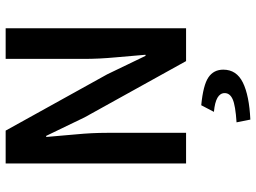

<svg xmlns="http://www.w3.org/2000/svg" viewBox="-136 -558 927 696"><g transform="rotate(-90 328.0 -210.5)"><path d="M83 0V-654H202L406 -286L473 -147H477Q473 -198 467.5 -256.5Q462 -315 462 -370V-654H573V0H454L250 -368L183 -507H179Q183 -455 188.5 -398Q194 -341 194 -286V0ZM242 233 232 183Q293 179 315.5 169Q338 159 338 140Q338 107 270 101L294 55Q367 62 395 81Q423 100 423 135Q423 183 376 206Q329 229 242 233Z"/></g></svg>

Font: Giro Semibold
Style: Regular
Weight: 600
Designer: Paul D. Hunt
Foundry: Adobe Systems Incorporated
Version: Version 1.000;PS 1.0;hotconv 1.0.88;makeotf.lib2.5.647800